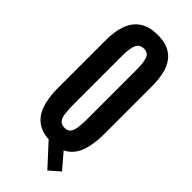

<svg xmlns="http://www.w3.org/2000/svg" viewBox="-315 -923 1117 1117"><g transform="rotate(45 244.0 -364.0)"><path d="M349.6 142.6 220.7 2.4 303.7 -42.5 414.1 86.4ZM245.1 9.8Q178.2 9.8 136 -18.6Q93.8 -46.9 73.7 -102.5Q53.7 -158.2 53.7 -240.2V-633.3Q53.7 -707.5 73.2 -760.3Q92.8 -813 135.3 -841.3Q177.7 -869.6 246.6 -869.6Q298.3 -869.6 334 -853.5Q369.6 -837.4 391.6 -806.9Q413.6 -776.4 423.6 -732.7Q433.6 -689 433.6 -633.3V-240.2Q433.6 -158.2 414.3 -102.5Q395 -46.9 353.5 -18.6Q312 9.8 245.1 9.8ZM245.1 -103.5Q269.5 -103.5 281.7 -118.2Q293.9 -132.8 298.1 -162.8Q302.2 -192.9 302.2 -238.8V-639.2Q302.2 -695.3 291.7 -725.8Q281.2 -756.3 246.6 -756.3Q210.9 -756.3 198.2 -726.8Q185.5 -697.3 185.5 -639.6V-238.8Q185.5 -191.9 189.7 -161.9Q193.8 -131.8 206.8 -117.7Q219.7 -103.5 245.1 -103.5Z"/></g></svg>

Font: Antonio
Style: Bold
Weight: 700
Designer: Vernon Adams
Foundry: Vernon Adams
Version: Version 1.002